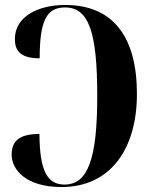

<svg xmlns="http://www.w3.org/2000/svg" viewBox="-20 -744 611 774"><path d="M228 10C427 10 532 -146 532 -365C532 -592 439 -724 242 -724C135 -724 40 -678 40 -587C40 -541 60 -509 140 -509C140 -659 167 -714 242 -714C338 -714 372 -615 372 -357C372 -105 335 0 240 0C169 0 140 -58 139 -204C52 -204 27 -171 27 -120C27 -62 82 10 228 10Z"/></svg>

Font: Noto Serif Display Condensed Extra
Style: Regular
Weight: 800
Width: 3
Designer: Monotype Design Team
Foundry: Monotype Imaging Inc.
Version: Version 1.900